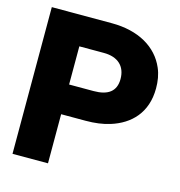

<svg xmlns="http://www.w3.org/2000/svg" viewBox="-106 -805 843 899"><g transform="rotate(15 316.0 -355.5)"><path d="M35 0H207V-238H326C369 -238 408 -243 443 -254C536 -283 605 -351 605 -470C605 -504 600 -536 587 -566C548 -657 455 -711 326 -711H35ZM207 -382V-567H326C394 -567 433 -531 433 -469C433 -409 395 -382 326 -382Z"/></g></svg>

Font: Asimov Pro
Style: Ult
Weight: 900
Designer: Google
Version: Version 2.000980; 2014